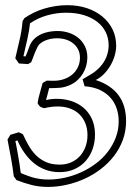

<svg xmlns="http://www.w3.org/2000/svg" viewBox="-20 -696 540 748"><path d="M33.7 -9.3Q29.3 -45.4 22.7 -81.1Q16.1 -116.7 9.3 -152.3Q12.2 -157.2 14.9 -161.9Q17.6 -166.5 20.5 -170.9Q28.8 -173.3 36.9 -175.8Q44.9 -178.2 53.2 -180.7Q57.1 -178.7 61.3 -177Q65.4 -175.3 69.3 -172.9Q79.1 -151.4 90.8 -130.4Q102.5 -109.4 118.9 -92.5Q135.3 -75.7 158 -65.2Q180.7 -54.7 212.4 -54.7Q237.3 -54.7 257.6 -63.7Q277.8 -72.8 291.7 -88.4Q305.7 -104 313.2 -124.8Q320.8 -145.5 320.8 -169.4Q320.8 -196.3 312 -217Q303.2 -237.8 287.8 -252.2Q272.5 -266.6 251.2 -273.9Q230 -281.2 205.1 -281.2Q191.4 -281.2 178.5 -279.5Q165.5 -277.8 152.3 -274.4Q146.5 -276.4 142.6 -277.6Q138.7 -278.8 136.2 -280.8Q133.8 -282.7 131.6 -285.6Q129.4 -288.6 126.5 -294.4Q129.4 -314.5 135.3 -333.7Q141.1 -353 146 -372.6Q153.3 -376.5 161.6 -381.8Q168.5 -381.8 175 -381.6Q181.6 -381.3 188.5 -381.3Q210.9 -381.3 229.7 -387.9Q248.5 -394.5 262.2 -406.2Q275.9 -418 283.7 -434.6Q291.5 -451.2 291.5 -471.2Q291.5 -488.8 284.7 -502.7Q277.8 -516.6 265.6 -526.6Q253.4 -536.6 237.3 -541.7Q221.2 -546.9 202.1 -546.9Q182.6 -546.9 164.3 -541Q146 -535.2 133.3 -523.4Q129.4 -519.5 124.8 -510.3Q120.1 -501 115.7 -490Q111.3 -479 107.7 -469Q104 -459 101.6 -453.6Q98.6 -451.7 95.5 -450Q92.3 -448.2 89.4 -446.3Q80.6 -447.3 71.8 -447.5Q63 -447.8 53.7 -448.7Q50.3 -454.1 46.9 -458.7Q43.5 -463.4 39.6 -468.8Q47.4 -503.4 56.2 -540Q64.9 -576.7 67.9 -613.3Q69.8 -616.2 71.5 -619.4Q73.2 -622.6 75.2 -625.5Q92.3 -637.2 111.8 -646.7Q131.3 -656.2 152.8 -662.6Q174.3 -668.9 197 -672.4Q219.7 -675.8 242.2 -675.8Q284.2 -675.8 319.1 -664.1Q354 -652.3 379.4 -631.1Q404.8 -609.9 418.7 -581.1Q432.6 -552.2 432.6 -517.6Q432.6 -499.5 426.8 -479.2Q420.9 -459 410.2 -440.7Q399.4 -422.4 384.8 -407.5Q370.1 -392.6 353 -384.3Q411.6 -365.2 441.4 -325.4Q471.2 -285.6 471.2 -224.1Q471.2 -185.5 458.7 -151.4Q446.3 -117.2 424.3 -88.6Q402.3 -60.1 373 -37.6Q343.8 -15.1 310.1 0.2Q276.4 15.6 239.7 23.9Q203.1 32.2 167.5 32.2Q133.3 32.2 104 24.9Q74.7 17.6 43.9 5.4ZM64.9 -20Q78.6 -14.6 90.6 -10.3Q102.5 -5.9 114.7 -2.9Q127 0 139.9 1.7Q152.8 3.4 168.9 3.4Q201.2 3.4 233.6 -3.9Q266.1 -11.2 296.6 -25.1Q327.1 -39.1 353.8 -59.1Q380.4 -79.1 399.9 -104.5Q419.4 -129.9 430.9 -159.9Q442.4 -189.9 442.4 -224.1Q442.4 -249 434.8 -272.5Q427.2 -295.9 411.1 -314.5Q395 -333 369.9 -345.2Q344.7 -357.4 309.6 -359.9Q307.6 -366.7 305.7 -373.5Q303.7 -380.4 301.8 -387.2Q319.3 -397 336.9 -408Q354.5 -418.9 368.7 -434.1Q386.2 -452.6 394.8 -474.9Q403.3 -497.1 403.3 -519.5Q403.3 -547.4 391.8 -570.8Q380.4 -594.2 358.6 -611.1Q336.9 -627.9 306.4 -637.2Q275.9 -646.5 237.8 -646.5Q199.7 -646.5 163.1 -636Q126.5 -625.5 96.7 -605Q95.2 -589.4 92.3 -572.8Q89.4 -556.2 85.7 -539.6Q82 -522.9 78.1 -507.1Q74.2 -491.2 71.3 -477.1Q73.2 -476.6 75.2 -476.6Q77.1 -476.6 79.6 -476.1Q86.9 -493.2 93.3 -511.7Q99.6 -530.3 112.8 -543.9Q121.6 -552.7 132.8 -558.8Q144 -564.9 156.2 -568.6Q168.5 -572.3 180.9 -573.7Q193.4 -575.2 204.1 -575.2Q227.1 -575.2 248 -568.4Q269 -561.5 285.2 -548.3Q301.3 -535.2 310.8 -515.9Q320.3 -496.6 320.3 -472.2Q320.3 -455.6 315.9 -439.7Q311.5 -423.8 303.2 -409.9Q294.9 -396 283 -384.8Q271 -373.5 255.9 -366.2Q234.4 -356 214.6 -354.2Q194.8 -352.5 171.4 -352.5Q168.5 -340.8 165.5 -329.1Q162.6 -317.4 159.2 -306.2Q169.4 -308.6 180.2 -309.8Q190.9 -311 202.1 -311Q230 -311 256.6 -302.7Q283.2 -294.4 304 -277.3Q324.7 -260.3 337.4 -233.9Q350.1 -207.5 350.1 -171.4Q350.1 -142.6 341.1 -116.2Q332 -89.8 314.5 -69.6Q296.9 -49.3 271 -37.4Q245.1 -25.4 211.9 -25.4Q182.1 -25.4 157.2 -34.7Q132.3 -43.9 112.1 -60.5Q91.8 -77.1 75.7 -99.9Q59.6 -122.6 47.9 -148.9Q45.9 -147.9 44.2 -147.7Q42.5 -147.5 40 -146.5Q43.5 -129.9 46.1 -115Q48.8 -100.1 51.3 -85.4Q53.7 -70.8 56.2 -55.9Q58.6 -41 60.5 -23.9Z"/></svg>

Font: XB Kayhan Pook
Style: Regular
Weight: 700
Designer: Behnam
Foundry: Irmug
Version: Version 7.300 2009